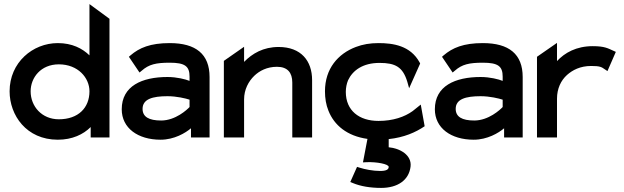

<svg xmlns="http://www.w3.org/2000/svg" viewBox="-20 -673 3056 940"><path d="M424 -51V0H516V-581L418 -653V-402C383 -436 333 -462 263 -462C140 -462 27 -367 27 -226C27 -109 109 11 263 11C334 11 388 -15 424 -51ZM418 -226C418 -146 364 -89 268 -89C185 -89 130 -152 130 -226C130 -293 180 -358 268 -358C362 -358 418 -292 418 -226Z M611 -395 663 -318 674 -327C709 -358 744 -366 811 -366C885 -366 908 -349 908 -298V-277C888 -285 846 -296 800 -296C675 -296 576 -252 576 -138C576 -46 655 11 766 11C833 11 888 -22 915 -45V0H1006V-296C1006 -408 939 -462 811 -462C716 -462 662 -439 619 -402ZM678 -140C678 -188 727 -202 800 -202C845 -202 890 -191 908 -185V-149C896 -136 839 -83 769 -83C709 -83 678 -101 678 -140Z M1508 -281C1508 -375 1454 -443 1344 -443C1269 -443 1215 -411 1175 -370V-444L1076 -375V0H1175V-186C1175 -235 1197 -275 1225 -302C1250 -326 1287 -346 1336 -346C1388 -346 1411 -317 1411 -269V0H1508Z M2059 -55 2040 -161 2000 -129C1961 -101 1905 -81 1833 -81C1738 -81 1673 -132 1673 -223C1673 -243 1677 -263 1684 -280C1707 -329 1757 -365 1838 -365C1916 -365 1952 -345 1974 -273L1983 -241L2037 -362L2034 -368C1989 -450 1904 -462 1833 -462C1792 -462 1756 -456 1722 -443C1635 -410 1571 -337 1571 -226C1571 -193 1576 -160 1588 -131C1616 -60 1679 -7 1779 7L1757 122L1775 121C1823 119 1883 130 1883 144C1883 157 1871 164 1841 164C1806 164 1766 156 1741 148L1728 144L1695 218L1707 223C1745 239 1793 247 1846 247C1927 247 1982 209 1990 143C1997 86 1938 53 1883 48V8C1958 0 2015 -25 2059 -55Z M2144 -395 2196 -318 2207 -327C2242 -358 2277 -366 2344 -366C2418 -366 2441 -349 2441 -298V-277C2421 -285 2379 -296 2333 -296C2208 -296 2109 -252 2109 -138C2109 -46 2188 11 2299 11C2366 11 2421 -22 2448 -45V0H2539V-296C2539 -408 2472 -462 2344 -462C2249 -462 2195 -439 2152 -402ZM2211 -140C2211 -188 2260 -202 2333 -202C2378 -202 2423 -191 2441 -185V-149C2429 -136 2372 -83 2302 -83C2242 -83 2211 -101 2211 -140Z M2984 -424C2957 -436 2941 -447 2882 -447C2802 -447 2745 -415 2707 -374V-463L2609 -395V0H2707V-190C2707 -239 2726 -279 2756 -306C2783 -330 2821 -350 2874 -350C2918 -350 2925 -345 2942 -333L2954 -325L2995 -419Z"/></svg>

Font: Charger
Style: ExBd
Weight: 400
Designer: Jasper
Foundry: Cannot Into Space Fonts
Version: Version 0.99